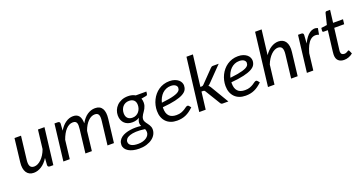

<svg xmlns="http://www.w3.org/2000/svg" viewBox="-41 -1444 4472 2366"><g transform="rotate(-20 2194.5 -261.0)"><path d="M169.9 -477.5 133.8 -173.8Q127 -118.2 141.6 -91.3Q156.2 -64.5 194.8 -64.5Q217.8 -64.5 241.7 -76.2Q265.6 -87.9 288.1 -109.6Q310.5 -131.3 329.8 -162.1Q349.1 -192.9 362.8 -231L392.1 -477.5H477.5L419.9 0H377.4Q344.7 0 347.2 -30.8L353.5 -118.2Q314.5 -56.2 265.1 -24.7Q215.8 6.8 163.6 6.8Q132.3 6.8 108.4 -5.4Q84.5 -17.6 69.6 -40.5Q54.7 -63.5 49.1 -97.2Q43.5 -130.9 48.8 -173.8L84.5 -477.5Z M551.8 0 608.9 -478H650.9Q665.5 -478 673.1 -470.9Q680.7 -463.9 679.7 -449.2L673.3 -360.4Q710.4 -421.4 756.3 -452.9Q802.2 -484.4 853 -484.4Q905.8 -484.4 930.2 -450.9Q954.6 -417.5 954.6 -354Q992.2 -420.9 1040 -452.6Q1087.9 -484.4 1141.1 -484.4Q1207 -484.4 1234.4 -437.7Q1261.7 -391.1 1251 -304.2L1214.8 0H1130.4L1166.5 -304.2Q1169.9 -332 1169.2 -352.5Q1168.5 -373 1162.4 -386.7Q1156.2 -400.4 1144 -407Q1131.8 -413.6 1112.3 -413.6Q1089.8 -413.6 1067.6 -403.3Q1045.4 -393.1 1024.9 -373Q1004.4 -353 986.6 -323.5Q968.8 -293.9 955.1 -255.4L925.3 0H840.8L876.5 -304.2Q879.9 -332 879.6 -352.5Q879.4 -373 873.8 -386.7Q868.2 -400.4 856 -407Q843.8 -413.6 824.2 -413.6Q799.3 -413.6 776.4 -401.9Q753.4 -390.1 733.2 -368.4Q712.9 -346.7 695.6 -315.4Q678.2 -284.2 664.1 -244.6L635.3 0Z M1730.5 -345.2Q1730.5 -321.8 1724.9 -303.2Q1719.2 -284.7 1710.7 -268.6Q1702.1 -252.4 1692.1 -238.5Q1682.1 -224.6 1673.3 -210.7Q1664.6 -196.8 1658.7 -182.1Q1652.8 -167.5 1652.8 -150.4Q1652.8 -137.2 1657.7 -125.7Q1662.6 -114.3 1670.4 -103Q1678.2 -91.8 1687 -80.3Q1695.8 -68.8 1703.6 -56.2Q1711.4 -43.5 1716.6 -28.6Q1721.7 -13.7 1721.7 4.4Q1721.7 37.6 1705.6 67.9Q1689.5 98.1 1658.9 121.1Q1628.4 144 1585 157.7Q1541.5 171.4 1487.3 171.4Q1443.8 171.4 1408 162.8Q1372.1 154.3 1346.7 138.7Q1321.3 123 1307.1 101.1Q1293 79.1 1293 52.7Q1293 22.5 1306.2 -0.7Q1319.3 -23.9 1342 -40.8Q1364.7 -57.6 1395 -68.1Q1425.3 -78.6 1459.7 -83.7Q1494.1 -88.9 1530.5 -88.9Q1566.9 -88.9 1602.1 -84Q1597.2 -92.8 1594.2 -102.5Q1591.3 -112.3 1591.3 -123.5Q1591.3 -137.7 1595.7 -153.6Q1600.1 -169.4 1611.3 -188Q1591.8 -175.8 1568.6 -169.2Q1545.4 -162.6 1515.6 -162.6Q1486.3 -162.6 1460.7 -171.6Q1435.1 -180.7 1416.3 -198.2Q1397.5 -215.8 1386.5 -242.2Q1375.5 -268.6 1375.5 -303.7Q1375.5 -337.9 1388.4 -370.4Q1401.4 -402.8 1426.5 -428.2Q1451.7 -453.6 1488.8 -469Q1525.9 -484.4 1574.2 -484.4Q1628.4 -484.4 1668.9 -460.4H1807.6L1804.2 -432.1Q1803.2 -423.8 1798.6 -417.7Q1793.9 -411.6 1785.2 -410.2L1720.7 -398.9Q1730.5 -375 1730.5 -345.2ZM1538.6 -215.8Q1565.9 -215.8 1587.2 -226.8Q1608.4 -237.8 1622.8 -255.4Q1637.2 -272.9 1644.8 -295.4Q1652.3 -317.9 1652.3 -340.8Q1652.3 -382.3 1629.6 -404.1Q1606.9 -425.8 1565.9 -425.8Q1538.6 -425.8 1517.3 -415.5Q1496.1 -405.3 1481.9 -388.2Q1467.8 -371.1 1460.4 -348.9Q1453.1 -326.7 1453.1 -303.2Q1453.1 -260.7 1475.8 -238.3Q1498.5 -215.8 1538.6 -215.8ZM1643.6 10.7Q1643.6 -1.5 1640.9 -11.5Q1638.2 -21.5 1634.3 -30.8Q1566.4 -41 1517.3 -38.6Q1468.3 -36.1 1436.3 -24.9Q1404.3 -13.7 1389.2 3.9Q1374 21.5 1374 42Q1374 75.7 1405.3 93.5Q1436.5 111.3 1493.7 111.3Q1527.3 111.3 1555.2 103.3Q1583 95.2 1602.5 81.5Q1622.1 67.9 1632.8 49.6Q1643.6 31.2 1643.6 10.7Z M2269.5 -372.6Q2269.5 -341.8 2255.4 -316.2Q2241.2 -290.5 2203.9 -269.8Q2166.5 -249 2100.8 -233.6Q2035.2 -218.3 1932.1 -209Q1931.6 -205.1 1931.6 -200.9Q1931.6 -196.8 1931.6 -192.9Q1931.6 -127.9 1963.1 -94.2Q1994.6 -60.5 2058.6 -60.5Q2097.2 -60.5 2123 -70.3Q2148.9 -80.1 2167.2 -91.6Q2185.5 -103 2198.2 -112.8Q2210.9 -122.6 2223.1 -122.6Q2232.4 -122.6 2239.7 -114.3L2261.2 -88.4Q2234.9 -63.5 2209.7 -45.4Q2184.6 -27.3 2158.7 -15.9Q2132.8 -4.4 2104.2 1.2Q2075.7 6.8 2043 6.8Q1997.6 6.8 1961.4 -7.1Q1925.3 -21 1900.1 -46.9Q1875 -72.8 1861.6 -109.1Q1848.1 -145.5 1848.1 -190.9Q1848.1 -227.5 1856.4 -263.4Q1864.7 -299.3 1880.9 -332Q1897 -364.7 1920.2 -392.3Q1943.4 -419.9 1973.1 -440.4Q2002.9 -460.9 2039.1 -472.4Q2075.2 -483.9 2116.7 -483.9Q2156.7 -483.9 2185.5 -473.4Q2214.4 -462.9 2233.2 -446.8Q2252 -430.7 2260.7 -410.9Q2269.5 -391.1 2269.5 -372.6ZM2112.3 -422.9Q2078.6 -422.9 2050.3 -410.6Q2022 -398.4 2000.2 -377.2Q1978.5 -356 1963.1 -327.1Q1947.8 -298.3 1939.9 -265.6Q1994.6 -271.5 2034.9 -278.6Q2075.2 -285.6 2103.3 -293.7Q2131.3 -301.8 2148.9 -310.5Q2166.5 -319.3 2176.3 -329.1Q2186 -338.9 2189.5 -349.1Q2192.9 -359.4 2192.9 -370.6Q2192.9 -379.4 2188.5 -388.4Q2184.1 -397.5 2174.6 -405.3Q2165 -413.1 2149.7 -418Q2134.3 -422.9 2112.3 -422.9Z M2502.9 -694.3 2452.6 -286.1H2467.3Q2477.1 -286.1 2483.2 -288.8Q2489.3 -291.5 2496.6 -299.3L2653.3 -460.9Q2660.6 -468.8 2668 -473.1Q2675.3 -477.5 2686.5 -477.5H2762.2L2579.6 -290Q2572.3 -282.2 2565.2 -276.1Q2558.1 -270 2549.8 -265.1Q2557.6 -259.8 2563.5 -252.2Q2569.3 -244.6 2574.7 -235.8L2715.3 0H2642.1Q2631.8 0 2625 -3.7Q2618.2 -7.3 2612.8 -16.1L2493.2 -211.9Q2487.3 -221.7 2481.2 -224.9Q2475.1 -228 2461.9 -228H2445.8L2418 0H2333.5L2418.5 -694.3Z M3168.5 -372.6Q3168.5 -341.8 3154.3 -316.2Q3140.1 -290.5 3102.8 -269.8Q3065.4 -249 2999.8 -233.6Q2934.1 -218.3 2831.1 -209Q2830.6 -205.1 2830.6 -200.9Q2830.6 -196.8 2830.6 -192.9Q2830.6 -127.9 2862.1 -94.2Q2893.6 -60.5 2957.5 -60.5Q2996.1 -60.5 3022 -70.3Q3047.9 -80.1 3066.2 -91.6Q3084.5 -103 3097.2 -112.8Q3109.9 -122.6 3122.1 -122.6Q3131.3 -122.6 3138.7 -114.3L3160.2 -88.4Q3133.8 -63.5 3108.6 -45.4Q3083.5 -27.3 3057.6 -15.9Q3031.7 -4.4 3003.2 1.2Q2974.6 6.8 2941.9 6.8Q2896.5 6.8 2860.4 -7.1Q2824.2 -21 2799.1 -46.9Q2773.9 -72.8 2760.5 -109.1Q2747.1 -145.5 2747.1 -190.9Q2747.1 -227.5 2755.4 -263.4Q2763.7 -299.3 2779.8 -332Q2795.9 -364.7 2819.1 -392.3Q2842.3 -419.9 2872.1 -440.4Q2901.9 -460.9 2938 -472.4Q2974.1 -483.9 3015.6 -483.9Q3055.7 -483.9 3084.5 -473.4Q3113.3 -462.9 3132.1 -446.8Q3150.9 -430.7 3159.7 -410.9Q3168.5 -391.1 3168.5 -372.6ZM3011.2 -422.9Q2977.5 -422.9 2949.2 -410.6Q2920.9 -398.4 2899.2 -377.2Q2877.4 -356 2862.1 -327.1Q2846.7 -298.3 2838.9 -265.6Q2893.6 -271.5 2933.8 -278.6Q2974.1 -285.6 3002.2 -293.7Q3030.3 -301.8 3047.9 -310.5Q3065.4 -319.3 3075.2 -329.1Q3085 -338.9 3088.4 -349.1Q3091.8 -359.4 3091.8 -370.6Q3091.8 -379.4 3087.4 -388.4Q3083 -397.5 3073.5 -405.3Q3064 -413.1 3048.6 -418Q3033.2 -422.9 3011.2 -422.9Z M3234.9 0 3318.4 -694.3H3403.8L3364.7 -370.6Q3402.8 -426.8 3449.7 -455.6Q3496.6 -484.4 3545.4 -484.4Q3576.7 -484.4 3600.6 -472.4Q3624.5 -460.4 3639.4 -437.5Q3654.3 -414.6 3659.7 -380.9Q3665 -347.2 3659.7 -304.2L3624 0H3538.6L3574.2 -304.2Q3581.1 -360.4 3566.9 -387.2Q3552.7 -414.1 3514.2 -414.1Q3492.2 -414.1 3469 -402.6Q3445.8 -391.1 3424.3 -370.1Q3402.8 -349.1 3383.5 -319.1Q3364.3 -289.1 3350.6 -252.4L3320.3 0Z M3745.1 0 3802.7 -478H3845.2Q3859.4 -478 3866.9 -470.9Q3874.5 -463.9 3873.5 -449.2L3866.2 -341.3Q3885.7 -382.3 3908.2 -412.4Q3930.7 -442.4 3955.6 -459.5Q3980.5 -476.6 4007.3 -480.5Q4034.2 -484.4 4061.5 -473.1L4046.4 -390.6Q3982.4 -415.5 3934.1 -373Q3885.7 -330.6 3855 -218.3L3829.1 0Z M4131.3 -93.8Q4131.3 -96.7 4131.6 -101.8Q4131.8 -106.9 4132.6 -115.7Q4133.3 -124.5 4134.5 -137.5Q4135.7 -150.4 4138.2 -168.9L4167.5 -406.2H4112.3Q4105.5 -406.2 4101.1 -411.1Q4096.7 -416 4097.7 -425.3L4101.6 -459.5L4177.7 -469.7L4213.9 -616.2Q4216.3 -623.5 4221.2 -627.9Q4226.1 -632.3 4233.9 -632.3H4279.3L4259.3 -468.8H4389.2L4381.8 -406.2H4251.5L4222.7 -173.3Q4220.2 -154.3 4218.8 -142.3Q4217.3 -130.4 4216.6 -123.5Q4215.8 -116.7 4215.6 -113.5Q4215.3 -110.4 4215.3 -108.9Q4215.3 -85.4 4227.1 -74Q4238.8 -62.5 4259.3 -62.5Q4272.5 -62.5 4282 -65.9Q4291.5 -69.3 4298.8 -73.7Q4306.2 -78.1 4311 -81.5Q4315.9 -85 4319.3 -85Q4326.2 -85 4329.6 -76.7L4348.1 -35.6Q4324.7 -15.1 4294.4 -3.9Q4264.2 7.3 4233.4 7.3Q4186 7.3 4158.7 -18.1Q4131.3 -43.5 4131.3 -93.8Z"/></g></svg>

Font: Carlito
Style: Italic
Weight: 400
Italic angle: -7°
Designer: Lukasz Dziedzic
Foundry: tyPoland Lukasz Dziedzic
Version: Version 1.104